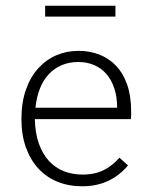

<svg xmlns="http://www.w3.org/2000/svg" viewBox="-20 -642 540 672"><path d="M268 10Q220 10 181 -6Q142 -22 114 -52.5Q86 -83 70.5 -126.5Q55 -170 55 -225Q55 -283 70.5 -327.5Q86 -372 113.5 -402.5Q141 -433 177 -448.5Q213 -464 255 -464Q294 -464 327.5 -451Q361 -438 386 -412Q411 -386 425 -346Q439 -306 439 -252Q439 -244 439 -238.5Q439 -233 438 -225H102Q103 -176 116 -139.5Q129 -103 151 -79Q173 -55 203 -43Q233 -31 269 -31Q298 -31 321 -38Q344 -45 363 -58.5Q382 -72 398 -90L428 -63Q409 -40 384.5 -23.5Q360 -7 331 1.5Q302 10 268 10ZM104 -265H390Q390 -303 380 -333Q370 -363 352 -383.5Q334 -404 309 -414.5Q284 -425 254 -425Q222 -425 196 -414Q170 -403 150.5 -382Q131 -361 119.5 -331.5Q108 -302 104 -265ZM138 -584V-622H384V-584Z"/></svg>

Font: Inconsolata Light
Style: Regular
Weight: 300
Designer: Raph Levien, Cyreal, Brenton Simpson
Foundry: Raph Levien, Cyreal, Google
Version: Version 3.001